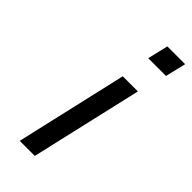

<svg xmlns="http://www.w3.org/2000/svg" viewBox="-233 -766 810 810"><g transform="rotate(45 171.5 -361.0)"><path d="M168 0H78.1L192.9 -500H283.2ZM320.8 -629.9H214.8L236.8 -722.2H342.8Z"/></g></svg>

Font: Perun
Style: Italic
Weight: 400
Italic angle: -12°
Foundry: Stefan Peev, Context Ltd
Version: Version 001.000